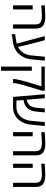

<svg xmlns="http://www.w3.org/2000/svg" viewBox="1428 -2108 920 3815"><g transform="rotate(90 1887.5 -200.0)"><path d="M361.8 -566.9Q336.4 -572.3 290 -572.3Q230.5 -572.3 85.4 -560.1V-628.4Q123.5 -631.8 161.6 -634.3L172.9 -635.3Q246.6 -640.1 297.4 -640.1Q352.5 -640.1 387 -635Q421.4 -629.9 451.7 -617.7Q482.4 -604.5 502.4 -585Q522.5 -565.4 533.7 -535.2Q547.4 -499 547.4 -447.8V0H464.4V-447.8Q464.4 -503.4 439.2 -531.5Q414.1 -559.6 361.8 -566.9ZM85.4 -390.1H167.5V0H85.4Z M657.2 -41.5 788.1 -61Q814.5 -65.4 844.7 -73.7L697.3 -630.4H778.3L853 -347.7L911.6 -99.1Q981.4 -133.8 1026.4 -200.7Q1071.3 -267.6 1080.1 -355.5L1106.4 -630.4H1184.6L1158.2 -357.9Q1146.5 -235.8 1075.2 -146Q1034.2 -86.4 968 -48.3Q901.9 -10.3 813.5 2.9Q802.2 4.9 705.1 19L657.2 26.4Z M1548.8 -13.2Q1548.8 -52.2 1576.2 -160.6Q1582.5 -189.5 1609.4 -281.7L1694.3 -563.5H1302.2V-630.4H1780.8V-571.8L1692.9 -280.8Q1689 -269 1679 -234.9Q1668.9 -200.7 1662.6 -175.8Q1653.3 -146 1641.8 -90.6Q1630.4 -35.2 1630.4 -13.2V0H1548.8ZM1302.2 -373H1384.8V240.2H1302.2Z M1852.1 -630.4H1930.7L1960.4 -270.5Q2038.6 -289.6 2072.3 -329.1Q2112.3 -377.4 2122.6 -482.4L2136.2 -630.4H2212.9L2199.2 -482.9Q2192.9 -415 2177.7 -369.1Q2162.6 -323.2 2133.8 -289.6Q2106.4 -256.8 2066.9 -237.3Q2027.3 -217.8 1969.7 -207.5L1966.3 -207L1978 -66.4H2114.3Q2181.6 -66.4 2239.3 -102.8Q2296.9 -139.2 2334.5 -205.1Q2371.1 -271 2379.9 -356.4L2405.8 -630.4H2482.9L2456.5 -355.5Q2445.8 -244.6 2393.1 -158.7Q2365.2 -113.8 2330.3 -81.5Q2295.4 -49.3 2249.5 -29.8Q2191.4 0 2109.4 0H1905.3Z M2880.9 -566.9Q2855.5 -572.3 2809.1 -572.3Q2749.5 -572.3 2604.5 -560.1V-628.4Q2642.6 -631.8 2680.7 -634.3L2691.9 -635.3Q2765.6 -640.1 2816.4 -640.1Q2871.6 -640.1 2906 -635Q2940.4 -629.9 2970.7 -617.7Q3001.5 -604.5 3021.5 -585Q3041.5 -565.4 3052.7 -535.2Q3066.4 -499 3066.4 -447.8V0H2983.4V-447.8Q2983.4 -503.4 2958.3 -531.5Q2933.1 -559.6 2880.9 -566.9ZM2604.5 -390.1H2686.5V0H2604.5Z M3508.8 -566.9Q3483.4 -572.3 3437 -572.3Q3377.4 -572.3 3232.4 -560.1V-628.4Q3270.5 -631.8 3308.6 -634.3L3319.8 -635.3Q3393.6 -640.1 3444.3 -640.1Q3499.5 -640.1 3533.9 -635Q3568.4 -629.9 3598.6 -617.7Q3629.4 -604.5 3649.4 -585Q3669.4 -565.4 3680.7 -535.2Q3694.3 -499 3694.3 -447.8V0H3611.3V-447.8Q3611.3 -503.4 3586.2 -531.5Q3561 -559.6 3508.8 -566.9ZM3232.4 -390.1H3314.5V0H3232.4Z"/></g></svg>

Font: Viking Open Sans
Style: Regular
Weight: 400
Foundry: Ascender Corporation
Version: Version 2.001